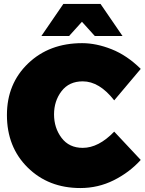

<svg xmlns="http://www.w3.org/2000/svg" viewBox="-20 -934 731 970"><path d="M386 16Q225 16 120 -87.5Q15 -191 15 -353Q15 -511 122 -613.5Q229 -716 395 -716Q466.5 -716 544 -685.2Q621.5 -654.5 691 -586L557 -427Q482 -523 398 -523Q329 -523 291 -473.5Q253 -424 253 -356Q253 -288 291 -237.5Q329 -187 398 -187Q478 -187 557 -269L691 -126Q634 -63 555 -23.5Q476 16 386 16ZM599 -752H459L394 -824L329 -752H189L300 -914H488Z"/></svg>

Font: Argentum Novus Black
Style: Regular
Weight: 900
Designer: Julieta Ulanovsky (font) & Cristiano Sobral (main changes)
Foundry: Julieta Ulanovsky (font) & Cristiano Sobral (main changes)
Version: Version 3.00;November 27, 2020;FontCreator 13.0.0.2655 64-bi